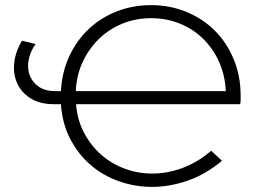

<svg xmlns="http://www.w3.org/2000/svg" viewBox="-20 -725 1006 750"><path d="M862 -369Q859 -432 835.5 -484Q812 -536 773 -574Q734 -612 682 -633Q630 -654 570 -654Q511 -654 459 -633Q407 -612 367.5 -574Q328 -536 303.5 -484Q279 -432 276 -369ZM574 5Q507 5 444.5 -17Q382 -39 333.5 -81Q285 -123 254 -183Q223 -243 218 -318H191Q136 -318 100 -340.5Q64 -363 47.5 -399Q31 -435 35.5 -479Q40 -523 66 -566L119 -553Q97 -522 91.5 -489Q86 -456 96.5 -429.5Q107 -403 132 -386Q157 -369 197 -369H218Q222 -444 251 -506Q280 -568 327.5 -612.5Q375 -657 437.5 -681Q500 -705 570 -705Q643 -705 707 -679Q771 -653 818 -606.5Q865 -560 892.5 -494.5Q920 -429 920 -351Q920 -343 920 -334.5Q920 -326 918 -318H277Q282 -256 308.5 -206Q335 -156 375.5 -120.5Q416 -85 467.5 -66Q519 -47 575 -47Q633 -47 692 -68.5Q751 -90 805 -136L847 -97Q784 -44 713.5 -19.5Q643 5 574 5Z"/></svg>

Font: Montserrat-Alt1 Light
Style: Regular
Weight: 300
Designer: Differentunic
Foundry: Differentunic
Version: Version 7.222